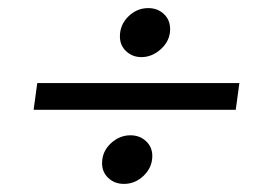

<svg xmlns="http://www.w3.org/2000/svg" viewBox="-20 -481 670 474"><path d="M400 -409Q400 -381 378 -360.5Q356 -340 329 -340Q307 -340 291.5 -354.5Q276 -369 276 -391Q276 -420 297 -440.5Q318 -461 346 -461Q369 -461 384.5 -446.5Q400 -432 400 -409ZM72 -276H571L562 -210H63ZM356 -96Q356 -68 335 -47.5Q314 -27 286 -27Q263 -27 247.5 -41.5Q232 -56 232 -78Q232 -107 253.5 -127Q275 -147 302 -147Q325 -147 340.5 -132.5Q356 -118 356 -96Z"/></svg>

Font: Rosario Light
Style: Italic
Weight: 300
Italic angle: -8.05°
Designer: Hector Gatti
Foundry: Omnibus Type
Version: Version 1.101; ttfautohint (v1.8.1.43-b0c9)